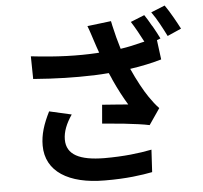

<svg xmlns="http://www.w3.org/2000/svg" viewBox="-60 -934 1121 1061"><g transform="rotate(-5 500.0 -404.0)"><path d="M971 -736C953 -771 919 -833 892 -871L815 -840C843 -802 873 -744 894 -702L971 -736ZM813 -309C794 -329 777 -351 760 -376C735 -412 701 -474 672 -539C736 -548 795 -561 847 -576L833 -684L853 -692C844 -711 831 -735 817 -760L811 -769C799 -791 786 -812 775 -828L698 -797C719 -765 744 -719 763 -682C761 -682 760 -681 758 -681L749 -679C710 -669 671 -660 629 -654C616 -696 604 -742 594 -787L592 -797C591 -802 590 -806 589 -811L457 -795C470 -762 480 -727 488 -704C494 -687 500 -666 509 -643C507 -643 506 -643 505 -643L496 -642C392 -636 276 -639 131 -656L133 -530C261 -520 366 -518 460 -521H469C498 -522 525 -524 552 -526C556 -516 560 -507 565 -497L569 -487C593 -434 620 -383 644 -344C613 -347 549 -351 500 -355L491 -251C524 -248 564 -245 602 -241L613 -240C668 -234 720 -227 752 -220L813 -309ZM743 40 750 -84C679 -70 596 -60 487 -60C350 -61 278 -97 278 -181C278 -225 296 -269 328 -316L205 -344C171 -276 153 -220 153 -159C153 -15 278 63 479 63C600 64 686 51 743 40Z"/></g></svg>

Font: Glow Sans TC Normal
Style: Bold
Weight: 700
Designer: Ryoko NISHIZUKA (kana, bopomofo & ideographs); Paul D. Hunt (Latin, Greek & Cyrillic); Sandoll Communications, Soo-young
Version: Version 0.93